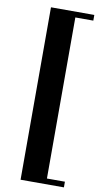

<svg xmlns="http://www.w3.org/2000/svg" viewBox="-100 -832 519 999"><g transform="rotate(10 159.5 -332.5)"><path d="M85 123V-788H314V-758H219V93H314V123Z"/></g></svg>

Font: Libre Bodoni
Style: Regular
Weight: 400
Designer: Pablo Impallari, Rodrigo Fuenzalida
Foundry: Impallari Type
Version: Version 2.005;gftools[0.9.23]